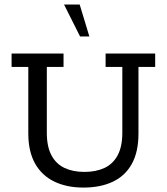

<svg xmlns="http://www.w3.org/2000/svg" viewBox="-20 -820 738 850"><path d="M349.4 10.4Q274.7 10.4 219.5 -16.6Q164.4 -43.6 134.8 -96.8Q105.3 -150.1 105.3 -229V-523.7H31.3V-583H261.3V-523.7H187.3V-232.1Q187.3 -170.9 207.8 -132.5Q228.4 -94 265.8 -76.4Q303.3 -58.9 353.7 -58.9Q404.8 -58.9 442.4 -76.4Q480.1 -94 500.8 -132.5Q521.5 -170.9 521.5 -232.1V-523.7H447.5V-583H667V-523.7H593V-229Q593 -147 563.4 -94.1Q533.9 -41.1 479.2 -15.4Q424.6 10.4 349.4 10.4ZM334.5 -658.5 263.6 -799.8H332.8L375.6 -658.5Z"/></svg>

Font: Rokkitt SemiBold
Style: Regular
Weight: 600
Designer: Vernon Adams
Foundry: Vernon Adams
Version: Version 3.103